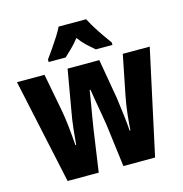

<svg xmlns="http://www.w3.org/2000/svg" viewBox="-112 -869 928 971"><g transform="rotate(-15 352.5 -383.0)"><path d="M387 -221Q384 -242 377.5 -278.5Q371 -315 364.5 -353Q358 -391 354 -416H350Q346 -388 339 -349Q332 -310 326.5 -275Q321 -240 318 -223L286 0H123L5 -549H149L186 -356Q194 -315 199.5 -261.5Q205 -208 208 -165H212Q215 -201 220 -247.5Q225 -294 234 -342L270 -549H436L472 -341Q478 -298 484 -247.5Q490 -197 492 -165H496Q498 -201 503.5 -250.5Q509 -300 518 -344L559 -549H700L581 0H415ZM425 -766Q442 -733 466.5 -695.5Q491 -658 520 -619V-606H433Q416 -620 394.5 -640Q373 -660 353 -687Q332 -660 310 -639Q288 -618 275 -606H186V-619Q200 -638 219 -665.5Q238 -693 255.5 -720.5Q273 -748 281 -766Z"/></g></svg>

Font: Noto Sans Tamil ExtraCondensed ExtraBold
Style: Regular
Weight: 800
Width: 2
Designer: Jelle Bosma - Monotype Design Team
Foundry: Monotype Imaging Inc.
Version: Version 2.004; ttfautohint (v1.8.4.7-5d5b)